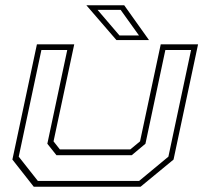

<svg xmlns="http://www.w3.org/2000/svg" viewBox="-20 -708 776 728"><path d="M108 0 27 -103 120 -540H261.5L183 -172L207 -141.5H474L511 -172L589.5 -540H731L638 -103L513 0ZM123.5 -22H507.5L618.5 -114L704.5 -518.5H607L531.5 -163L479.5 -119.5H194L159.5 -163L235 -518.5H137L51 -114ZM545 -556H421.5L307.5 -688H451ZM507 -573.5 437.5 -670.5H350L433 -573.5Z"/></svg>

Font: Tourney Expanded ExtraLight
Style: Italic
Weight: 200
Width: 7
Italic angle: -12°
Designer: Tyler Finck
Foundry: Etcetera Type Co
Version: Version 1.010; ttfautohint (v1.8.3)